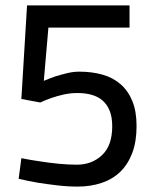

<svg xmlns="http://www.w3.org/2000/svg" viewBox="-20 -680 570 710"><path d="M459 -660V-578H159L142 -381Q163 -390 186 -398Q206 -404 228.5 -409.5Q251 -415 273 -415Q320 -415 359 -404Q398 -393 426 -368.5Q454 -344 469.5 -306Q485 -268 485 -214Q485 -156 469 -114Q453 -72 424.5 -44.5Q396 -17 355.5 -3.5Q315 10 267 10Q230 10 192 5.5Q154 1 122 -4Q85 -10 49 -19L59 -95Q94 -88 130 -83Q161 -78 196.5 -74.5Q232 -71 264 -71Q320 -71 357.5 -106.5Q395 -142 395 -213Q395 -247 385.5 -270.5Q376 -294 359 -308.5Q342 -323 318.5 -329.5Q295 -336 267 -336Q240 -336 215.5 -330.5Q191 -325 171 -318Q148 -310 129 -301L59 -314L80 -660Z"/></svg>

Font: Panefresco 500wt
Style: Regular
Weight: 700
Foundry: Campivisivi & Chank Co
Version: Version 1.001